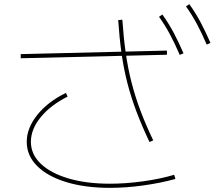

<svg xmlns="http://www.w3.org/2000/svg" viewBox="-20 -875 1040 926"><path d="M510 31Q391 31 300.5 3.5Q210 -24 159.5 -74Q109 -124 109 -191Q109 -257 159.5 -320.5Q210 -384 298 -427L306 -409Q224 -368 176.5 -310Q129 -252 129 -191Q129 -131 176.5 -85.5Q224 -40 310 -14.5Q396 11 510 11Q587 11 670 -0.5Q753 -12 820 -32L826 -12Q758 7 674 19Q590 31 510 31ZM701 -190Q665 -266 639 -334.5Q613 -403 595 -472Q577 -541 566.5 -615.5Q556 -690 550 -778L570 -780Q576 -693 586.5 -619Q597 -545 614.5 -477Q632 -409 657.5 -341Q683 -273 719 -198ZM785 -611 80 -594V-614L785 -631ZM847 -610Q822 -668 798.5 -711.5Q775 -755 747 -794L763 -805Q794 -762 818 -716.5Q842 -671 865 -618ZM977 -660Q952 -718 928.5 -761.5Q905 -805 877 -844L893 -855Q924 -812 948 -766.5Q972 -721 995 -668Z"/></svg>

Font: M PLUS 1 Thin
Style: Regular
Weight: 100
Designer: Coji Morishita
Foundry: UNDERFOREST DESIGN
Version: Version 1.001